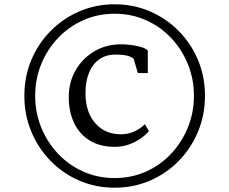

<svg xmlns="http://www.w3.org/2000/svg" viewBox="-20 -935 1069 895"><path d="M93.5 -488.5Q93.5 -577.5 125.8 -654.8Q158 -732 215.8 -790.5Q273.5 -849 350 -882Q426.5 -915 514.5 -915Q602.5 -915 679 -882Q755.5 -849 813.2 -790.5Q871 -732 903.2 -654.8Q935.5 -577.5 935.5 -488.5Q935.5 -399.5 903.2 -321.8Q871 -244 813.2 -185Q755.5 -126 679 -93Q602.5 -60 514.5 -60Q426.5 -60 350 -93Q273.5 -126 215.8 -185Q158 -244 125.8 -321.8Q93.5 -399.5 93.5 -488.5ZM144 -488.5Q144 -410 172.2 -340.8Q200.5 -271.5 250.8 -218.2Q301 -165 368.5 -135Q436 -105 514.5 -105Q593 -105 660.2 -135Q727.5 -165 777.5 -218.2Q827.5 -271.5 855.8 -340.8Q884 -410 884 -488.5Q884 -566.5 855.8 -636Q827.5 -705.5 777.5 -758.2Q727.5 -811 660.2 -841Q593 -871 514.5 -871Q436 -871 368.5 -841Q301 -811 250.8 -758.2Q200.5 -705.5 172.2 -636Q144 -566.5 144 -488.5ZM515.5 -250.5Q445.5 -250.5 397.5 -280.5Q349.5 -310.5 325 -362.8Q300.5 -415 300.5 -482.5Q300.5 -552 332.5 -607.5Q364.5 -663 419.8 -695.8Q475 -728.5 545 -728.5Q566.5 -728.5 591.8 -725.2Q617 -722 638.5 -715.5Q660 -709 669 -699.5V-594.5H622.5L603 -661.5Q593 -670 573.8 -675.2Q554.5 -680.5 517.5 -680.5Q474 -680.5 442.8 -658.5Q411.5 -636.5 395 -596Q378.5 -555.5 378.5 -500.5Q378.5 -412.5 424 -360.8Q469.5 -309 543.5 -309Q577.5 -309 606.2 -322.2Q635 -335.5 655.5 -356L674 -324Q660 -306.5 636.2 -289.8Q612.5 -273 581.8 -261.8Q551 -250.5 515.5 -250.5Z"/></svg>

Font: Merriweather 36pt Light
Style: Regular
Weight: 300
Designer: Eben Sorkin
Foundry: Eben Sorkin
Version: Version 2.100